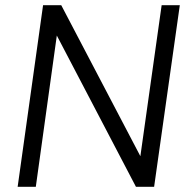

<svg xmlns="http://www.w3.org/2000/svg" viewBox="-20 -720 731 740"><path d="M48 0 146 -700H216L521 -118L603 -700H673L574 0H504L199 -583L118 0Z"/></svg>

Font: Host Grotesk Light
Style: Italic
Weight: 300
Italic angle: -8°
Designer: Doğukan Karapınar based on Poppins by Indian Type Foundry, Jonny Pinhorn
Foundry: Element Type
Version: Version 1.001; ttfautohint (v1.8.4.7-5d5b)